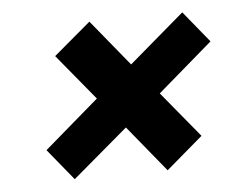

<svg xmlns="http://www.w3.org/2000/svg" viewBox="-38 -541 659 502"><g transform="rotate(-5 291.0 -290.0)"><path d="M139 -85 72 -167 215 -290 116 -410 213 -492 312 -371 457 -495 524 -413 380 -289 479 -169 383 -87 284 -208Z"/></g></svg>

Font: DM Sans 17pt ExtraBold
Style: Italic
Weight: 800
Italic angle: -10°
Version: Version 4.004;gftools[0.9.30]